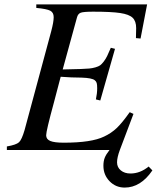

<svg xmlns="http://www.w3.org/2000/svg" viewBox="-20 -682 713 873"><path d="M586.9 -164.1 524.9 0Q512.2 34.2 512.2 56.2Q512.2 78.6 529.3 92.8Q546.4 106.9 573.2 106.9Q617.2 106.9 655.8 75.2L672.9 92.8Q619.6 170.9 546.9 170.9Q506.3 170.9 478.3 142.1Q450.2 113.3 450.2 71.8Q450.2 50.8 456.1 35.6Q461.9 20.5 478 0H11.2V-16.1Q53.7 -23.4 66.4 -35.2Q79.1 -46.9 91.8 -90.8L212.9 -540Q224.1 -582 224.1 -604Q224.1 -625 208.5 -633.3Q192.9 -641.6 145 -646V-662.1H648.9L619.1 -506.8L598.1 -508.8Q599.1 -525.9 599.1 -554.2Q599.1 -585.9 583 -601.3Q566.9 -616.7 526.6 -622.8Q486.3 -628.9 403.8 -628.9Q360.4 -628.9 347.4 -624.3Q334.5 -619.6 330.1 -603L265.1 -366.2Q337.4 -368.2 346.2 -368.2Q371.6 -369.1 385.5 -370.4Q399.4 -371.6 413.8 -375.7Q428.2 -379.9 435.3 -385Q442.4 -390.1 451.7 -402.1Q460.9 -414.1 467.3 -427.5Q473.6 -440.9 483.9 -464.8L502.9 -460L436 -225.1L416 -230Q421.9 -257.3 421.9 -280.8Q421.9 -296.9 419.7 -304.4Q417.5 -312 411.1 -316.9Q398.9 -327.6 350.1 -329.1L304.2 -330.1L255.9 -333Q227.1 -221.2 225.1 -215.8Q189.9 -86.9 189.9 -66.9Q189.9 -48.8 208.7 -41Q227.5 -33.2 270 -33.2Q396 -33.2 453.1 -61Q485.8 -76.2 510.5 -99.6Q535.2 -123 569.8 -171.9Z"/></svg>

Font: Accordance
Style: Italic
Weight: 400
Italic angle: -11°
Version: Version 1.2 (build January 31, 2020) Miklal Software Solutio